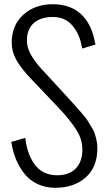

<svg xmlns="http://www.w3.org/2000/svg" viewBox="-20 -872 503 905"><path d="M33.2 -203.1 99.1 -222.2Q107.4 -149.4 140.1 -101.6Q178.2 -45.9 249 -45.9Q306.2 -45.9 337.2 -77.9Q368.2 -109.9 368.2 -168Q368.2 -215.8 339.4 -260.7Q310.1 -307.1 254.9 -365.2L124 -502.9Q78.6 -550.8 56.9 -589.8Q35.2 -628.9 35.2 -670.9Q35.2 -752.9 89.4 -802.2Q144.5 -852.1 229 -852.1Q311 -852.1 361.6 -805.7Q412.1 -759.3 428.2 -669.9L430.2 -662.1L367.2 -643.1L366.2 -648.9Q356 -711.4 320.8 -752Q286.6 -792 229 -792Q171.9 -792 139.4 -763.4Q106.9 -734.9 106.9 -681.2Q106.9 -648.9 124 -617.2Q141.1 -585.4 175.8 -546.9L298.8 -413.1L323.2 -386.2Q342.8 -365.2 348.6 -357.9Q352.1 -354.5 371.6 -331.5Q388.2 -312 394 -301.8L411.1 -273.4Q423.3 -254.4 426.8 -241.2Q439 -204.6 439 -173.8Q439 -84 383.3 -35.2Q328.1 13.2 240.2 13.2Q195.3 13.2 158.4 -3.9Q121.6 -21 96.7 -51.3Q71.8 -81.5 55.9 -119.9Q40 -158.2 33.2 -203.1Z"/></svg>

Font: VL Oswald
Style: Light
Weight: 300
Designer: vernon adams
Foundry: vernon adams
Version: Version ; ttfautohint (v0.92.18-e454-dirty) -l 8 -r 50 -G 20